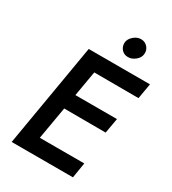

<svg xmlns="http://www.w3.org/2000/svg" viewBox="-214 -1017 1012 1129"><g transform="rotate(30 291.5 -452.0)"><path d="M119 0H464L481 -104H137ZM221 -597 565 -596 583 -700H239ZM175 -325 499 -324 517 -426H192ZM167 -700 48 0H161L282 -700ZM331 -840Q329 -813 345.5 -793.5Q362 -774 389 -774Q415 -773 439 -792.5Q463 -812 465 -837Q468 -864 451 -883.5Q434 -903 408 -904Q381 -905 357.5 -885Q334 -865 331 -840Z"/></g></svg>

Font: Jost Medium
Style: Italic
Weight: 500
Italic angle: -5°
Version: Version 3.710